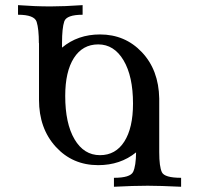

<svg xmlns="http://www.w3.org/2000/svg" viewBox="-20 -713 760 733"><path d="M361.8 -120.6Q421.4 -120.6 454.6 -172.6Q487.8 -224.6 487.8 -317.4Q487.8 -421.9 451.7 -482.7Q415.5 -543.5 355 -543.5Q295.4 -543.5 262.2 -491.7Q229 -439.9 229 -346.7Q229 -241.7 264.6 -181.2Q300.3 -120.6 361.8 -120.6ZM671.4 0Q590.8 -3.9 543.9 -3.9Q489.3 -3.9 415 0V-34.2Q477.5 -34.2 488.3 -56.9Q499 -79.6 499.5 -131.3Q439.5 -82.5 355 -82.5Q256.8 -82.5 192.9 -152.6Q128.9 -222.7 128.9 -332V-548.3H128.4Q128.4 -602.5 119.9 -629.6Q111.3 -656.7 48.8 -656.7V-693.4Q113.3 -688.5 172.9 -688.5Q225.1 -688.5 295.4 -693.4V-656.7Q233.9 -656.7 225.3 -631.1Q216.8 -605.5 216.8 -549.3V-531.2Q276.9 -581.5 361.8 -581.5Q457.5 -581.5 521.7 -513.7Q585.9 -445.8 587.9 -336.9V-131.8Q587.9 -76.7 598.1 -55.4Q608.4 -34.2 671.4 -34.2Z"/></svg>

Font: Kelvinch
Style: Regular
Weight: 400
Designer: Paul James MIller
Foundry: High-Logic / Made with FontCreator
Version: Version 3.30 September 23, 2016